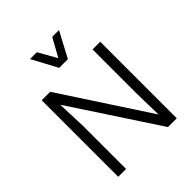

<svg xmlns="http://www.w3.org/2000/svg" viewBox="-257 -1109 1261 1261"><g transform="rotate(-45 373.5 -478.5)"><path d="M101.6 0V-710.9H180.2L578.1 -102.1L573.7 -298.3V-710.9H645V0H563.5L167 -604L174.3 -397V0ZM333 -780.3 238.8 -956.5H302.2L374 -829.1L444.8 -956.5H507.8L414.1 -780.3Z"/></g></svg>

Font: Comme Light
Style: Regular
Weight: 300
Version: Version 1.000;gftools[0.9.27]